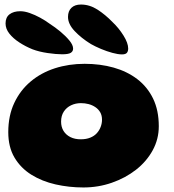

<svg xmlns="http://www.w3.org/2000/svg" viewBox="-20 -797 767 847"><path d="M348 30Q284.5 30 225 16.5Q165.5 3 118.5 -26.2Q71.5 -55.5 44 -101.8Q16.5 -148 16.5 -214Q16.5 -286.5 42.8 -342.5Q69 -398.5 115 -437.2Q161 -476 222.2 -495.8Q283.5 -515.5 353.5 -515.5Q422 -515.5 481.5 -498.8Q541 -482 585.8 -447.8Q630.5 -413.5 655.5 -361.8Q680.5 -310 680.5 -240Q680.5 -183 653.5 -133.8Q626.5 -84.5 579.8 -48Q533 -11.5 473.2 9.2Q413.5 30 348 30ZM336 -182.5Q360.5 -182.5 378.2 -189.8Q396 -197 407.2 -209.5Q418.5 -222 424.2 -237.5Q430 -253 430 -269Q430 -288 422 -301.8Q414 -315.5 400.5 -324.5Q387 -333.5 370.8 -337.8Q354.5 -342 337 -342Q313.5 -342 293.5 -332.5Q273.5 -323 261.5 -304.8Q249.5 -286.5 249.5 -260.5Q249.5 -237 260.2 -219.5Q271 -202 290.5 -192.2Q310 -182.5 336 -182.5ZM254 -557.5Q228 -557.5 190.2 -563Q152.5 -568.5 123.5 -579.5Q92.5 -592 65.2 -609.8Q38 -627.5 21.2 -648.8Q4.5 -670 4.5 -693.5Q4.5 -720.5 22.2 -734Q40 -747.5 69.5 -747.5Q88.5 -747.5 111.2 -739.5Q134 -731.5 157 -719Q180 -706.5 199.5 -692Q223 -677 246.5 -657.5Q270 -638 286.2 -618.2Q302.5 -598.5 302.5 -582.5Q302.5 -570.5 292.2 -564Q282 -557.5 254 -557.5ZM518 -557Q500.5 -557 475.8 -563.8Q451 -570.5 425.5 -581.2Q400 -592 380.5 -603Q338.5 -629 309.2 -660Q280 -691 280 -722.5Q280 -748 295 -762.5Q310 -777 337 -777Q375 -777 409.8 -754.8Q444.5 -732.5 476.5 -699.5Q504 -673.5 524.8 -640.2Q545.5 -607 545.5 -583Q545.5 -571 539.8 -564Q534 -557 518 -557Z"/></svg>

Font: Gluten Thin ExtraBold
Style: Regular
Weight: 800
Version: Version 1.300